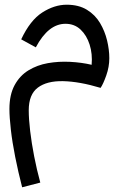

<svg xmlns="http://www.w3.org/2000/svg" viewBox="-20 -402 524 815"><path d="M74 393Q57 327 44.5 264Q32 201 26 148Q20 95 20 61Q20 0 42 -40.5Q64 -81 101 -103.5Q138 -126 183.5 -134Q229 -142 277.5 -139.5Q326 -137 369 -127Q373 -173 360.5 -212.5Q348 -252 322 -276.5Q296 -301 258 -301Q185 -301 132 -201L70 -235Q108 -316 159.5 -349Q211 -382 263 -382Q314 -382 349 -360.5Q384 -339 404.5 -304.5Q425 -270 434.5 -230.5Q444 -191 444 -155Q444 -118 431 -81.5Q418 -45 407 -29Q317 -56 248 -57.5Q179 -59 140.5 -30Q102 -1 102 66Q102 103 108 154Q114 205 125 261.5Q136 318 151 373Z"/></svg>

Font: Go Noto Kurrent-Regular
Style: Regular
Weight: 400
Designer: Monotype Design Team
Foundry: Monotype Imaging Inc.
Version: Version 2.012; ttfautohint (v1.8.4.7-5d5b)